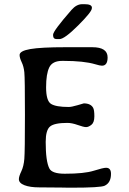

<svg xmlns="http://www.w3.org/2000/svg" viewBox="-20 -913 614 913"><path d="M262.7 -727.1H249.5Q232.4 -727.1 232.4 -745.6V-748Q232.4 -765.6 320.3 -866.2Q343.8 -893.1 371.1 -893.1H382.3Q417 -893.1 417 -876.5V-874.5L416.5 -872.6Q416.5 -856.9 351.6 -792Q286.6 -727.1 262.7 -727.1ZM418.9 -688.5Q491.7 -688.5 491.7 -640.1Q491.7 -600.6 464.8 -600.6Q455.6 -600.6 433.1 -607.4Q378.9 -623.5 281.7 -623.5Q278.8 -623.5 275.9 -623.5Q229.5 -623.5 214.4 -592.8Q199.2 -562 199.2 -497.8Q199.2 -433.6 222.7 -418.9Q246.1 -404.3 307.1 -404.3Q319.8 -404.3 348.9 -412.8Q377.9 -421.4 378.4 -421.4Q411.1 -421.4 422.9 -400.4Q428.7 -389.6 428.7 -360.1Q428.7 -330.6 414.8 -319.6Q400.9 -308.6 389.4 -308.6Q377.9 -308.6 349.9 -318.6Q321.8 -328.6 300.3 -328.6Q238.3 -328.6 217.8 -311.3Q197.3 -293.9 197.3 -238.3Q197.3 -145.5 214.8 -111.8Q227.5 -86.9 288.1 -86.9Q380.9 -86.9 425.8 -101.1Q470.7 -115.2 484.4 -115.2Q507.8 -115.2 507.8 -86.4Q507.8 -43.9 477.5 -29.8Q458 -20.5 320.3 -20.5H301.8L283.2 -21L228.5 -21.5Q210.4 -22 166.7 -22Q123 -22 96.4 -32.2Q69.8 -42.5 69.8 -61Q69.8 -74.2 81.3 -98.1Q92.8 -122.1 95.7 -157.5Q98.6 -192.9 98.6 -367.2Q98.6 -541.5 95.7 -569.3Q92.8 -597.2 83 -617.4Q73.2 -637.7 73.2 -651.4Q73.2 -670.9 124 -679.7Q174.8 -688.5 290.5 -688.5Z"/></svg>

Font: Averia Libre Light
Style: Regular
Weight: 300
Version: Version 1.002